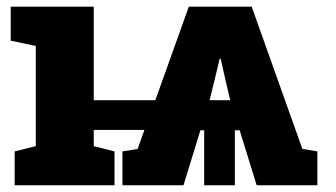

<svg xmlns="http://www.w3.org/2000/svg" viewBox="-20 -548 995 568"><path d="M23.4 0V-100.1L85.9 -115.7V-412.1L11.7 -427.7V-528.3H85.9H257.3V-251.5H439.5L538.6 -528.3H724.6L874.5 -107.4L918.9 -100.1V0H739.3L689 -162.6H674.8V0H584V-162.6H572.8L522.9 0H342.3V-100.1L387.2 -107.4L407.2 -163.6H257.3V-115.7L318.8 -100.1V0ZM600.1 -251.5H661.1L648.4 -305.2L632.8 -374.5H629.9L613.3 -305.2Z"/></svg>

Font: Roboto Slab LO Black
Style: Regular
Weight: 900
Designer: Google
Version: Version 2.000